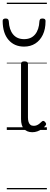

<svg xmlns="http://www.w3.org/2000/svg" viewBox="-51 -976 372 1442"><path d="M192 17Q171 17 155.5 10.5Q140 4 129 -8Q118 -20 112.5 -38.5Q107 -57 107 -82V-496Q107 -506 113 -510.5Q119 -515 132 -515Q146 -515 152.5 -510.5Q159 -506 159 -496V-94Q159 -74 163.5 -60Q168 -46 177.5 -38.5Q187 -31 202 -31Q213 -31 223 -34.5Q233 -38 243 -45.5Q253 -53 263 -63Q269 -69 275.5 -68Q282 -67 288 -59Q293 -54 295 -48Q297 -42 292 -35Q281 -20 264.5 -8Q248 4 229.5 10.5Q211 17 192 17ZM130 -626Q57 -626 13.5 -676Q-30 -726 -31 -816Q-32 -826 -26.5 -831.5Q-21 -837 -8 -837Q4 -837 9 -831.5Q14 -826 15 -816Q18 -753 47.5 -717.5Q77 -682 130 -682Q183 -682 212.5 -717.5Q242 -753 245 -816Q246 -826 250.5 -831.5Q255 -837 268 -837Q281 -837 286.5 -831.5Q292 -826 291 -816Q291 -757 270.5 -714.5Q250 -672 214 -649Q178 -626 130 -626ZM0 436H301V446H0ZM0 -20H301V0H0ZM0 -505H301V-500H0ZM0 -956H301V-946H0Z"/></svg>

Font: Playwrite HU Guides
Style: Regular
Weight: 400
Designer: Veronika Burian, José Scaglione
Foundry: TypeTogether
Version: Version 1.003